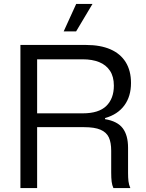

<svg xmlns="http://www.w3.org/2000/svg" viewBox="-20 -958 746 978"><path d="M84 -729H418.6Q491 -729 542.2 -706.9Q593.4 -684.7 620.4 -641.2Q647.3 -597.7 647.3 -535.4Q647.3 -467 613.3 -420.9Q579.3 -374.7 515.1 -356.6V-351Q577.9 -340.7 605.1 -304.9Q632.3 -269.1 632.3 -205.3V-77Q632.3 -52.6 634.3 -35.1Q636.3 -17.6 643.9 0H557.7Q551 -14.1 548.7 -32.7Q546.4 -51.3 546.4 -79.6V-190.3Q546.4 -232 534.4 -258.1Q522.3 -284.1 492.1 -297.2Q462 -310.3 407.7 -310.3H158.1V-380.7H401.4Q483.1 -380.7 521.6 -418.4Q560 -456.1 560 -521.7Q560 -567.6 540.3 -597.4Q520.6 -627.3 485.2 -641.6Q449.9 -655.9 401.4 -655.9H169.1V0H84ZM368.1 -937.9H451.1L367.7 -798.1H304.4Z"/></svg>

Font: Mona Sans VF XLt
Style: Regular
Weight: 200
Designer: Deni Anggara
Foundry: GitHub
Version: Version 2.000;Glyphs 3.2.3 (3260)